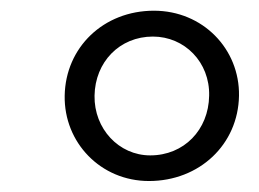

<svg xmlns="http://www.w3.org/2000/svg" viewBox="-20 -801 479 355"><path d="M255.4 -466.3C348.6 -466.3 420.4 -533.7 421.9 -624C423.3 -710.4 355 -781.2 264.6 -781.2C171.4 -781.2 101.1 -713.4 99.6 -624C98.1 -537.6 166 -466.3 255.4 -466.3ZM257.8 -513.7C199.7 -513.7 153.8 -563 154.8 -624C155.8 -686.5 201.2 -733.4 262.7 -733.4C321.3 -733.4 368.2 -686 366.7 -624C365.7 -561 320.3 -513.7 257.8 -513.7Z"/></svg>

Font: Merriweather
Style: Light Italic
Weight: 300
Italic angle: -7.5°
Designer: Eben Sorkin
Foundry: Eben Sorkin
Version: Version 1.001